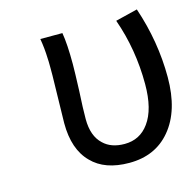

<svg xmlns="http://www.w3.org/2000/svg" viewBox="-88 -646 752 748"><g transform="rotate(-15 287.5 -272.0)"><path d="M194 -41Q139 -96 139 -202Q139 -212 141 -298Q143 -384 143 -394V-428Q143 -453 142 -464Q141 -502 134 -543H223Q231 -497 231 -416Q231 -386 228 -308Q224 -239 224 -196Q224 -127 261 -93Q292 -63 346 -63Q408 -63 444 -113Q483 -166 483 -268Q483 -408 438 -535L527 -557Q575 -415 575 -271Q575 -136 511 -60Q450 13 345 13Q246 13 194 -41Z"/></g></svg>

Font: Source Han Sans Regular
Style: Regular
Weight: 400
Designer: Ryoko NISHIZUKA  (kana & ideographs); Paul D. Hunt (Latin, Greek & Cyrillic); Wenlong ZHANG  (bopomofo); Sandoll Communi
Foundry: Adobe Systems Incorporated
Version: Version 1.00 January 18, 2024, initial release